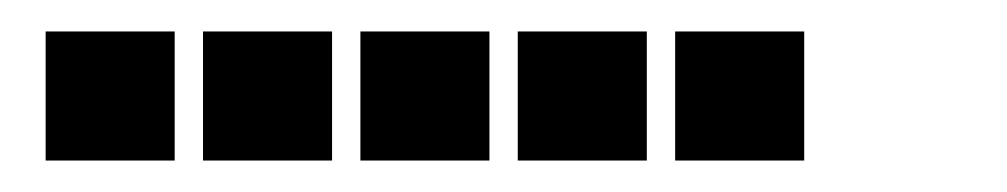

<svg xmlns="http://www.w3.org/2000/svg" viewBox="-20 -11 640 122"><path d="M10 9Q9 9 9 9Q9 9 9 10V90Q9 91 9 91Q9 91 10 91H90Q91 91 91 91Q91 91 91 90V10Q91 9 91 9Q91 9 90 9ZM110 9Q109 9 109 9Q109 9 109 10V90Q109 91 109 91Q109 91 110 91H190Q191 91 191 91Q191 91 191 90V10Q191 9 191 9Q191 9 190 9ZM210 9Q209 9 209 9Q209 9 209 10V90Q209 91 209 91Q209 91 210 91H290Q291 91 291 91Q291 91 291 90V10Q291 9 291 9Q291 9 290 9ZM310 9Q309 9 309 9Q309 9 309 10V90Q309 91 309 91Q309 91 310 91H390Q391 91 391 91Q391 91 391 90V10Q391 9 391 9Q391 9 390 9ZM410 9Q409 9 409 9Q409 9 409 10V90Q409 91 409 91Q409 91 410 91H490Q491 91 491 91Q491 91 491 90V10Q491 9 491 9Q491 9 490 9Z"/></svg>

Font: Doto Black ExtraBold
Style: Regular
Weight: 800
Monospace: yes
Version: Version 1.000